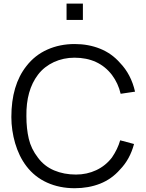

<svg xmlns="http://www.w3.org/2000/svg" viewBox="-20 -1004 790 1040"><path d="M429 -984.5V-896H340.5V-984.5ZM706 -224Q684 -141 630 -85.5Q585 -34 522.5 -9.2Q460 15.5 384.5 15.5Q302.5 15.5 235.2 -14.8Q168 -45 123 -104Q102.5 -131 87.2 -162.5Q72 -194 62 -228.2Q52 -262.5 46.8 -298.2Q41.5 -334 41.5 -370Q41.5 -543 123 -646Q168.5 -705 236 -735.2Q303.5 -765.5 384.5 -765.5Q459 -765.5 522 -740.2Q585 -715 630 -663.5Q690 -601.5 711.5 -507.5L633.5 -496Q620.5 -552.5 586.5 -598Q514.5 -691.5 383.5 -691.5Q353.5 -691.5 325.5 -685.5Q297.5 -679.5 272 -667.8Q246.5 -656 224.5 -638.8Q202.5 -621.5 185.5 -599Q121 -514 123 -375Q123 -307 136 -252Q148.5 -198 185.5 -150Q220 -103.5 273.2 -81Q326.5 -58.5 391.5 -58.5Q450.5 -58.5 501.2 -82.2Q552 -106 586.5 -151Q617.5 -196.5 631 -244Z"/></svg>

Font: Russisch Sans
Style: Regular
Weight: 400
Designer: Michael Sharanda (font) & Cristiano Sobral (main changes)
Foundry: Michael Sharanda
Version: Version 2.00;October 25, 2020;FontCreator 13.0.0.2681 64-bit